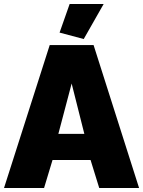

<svg xmlns="http://www.w3.org/2000/svg" viewBox="-22 -934 711 954"><path d="M394 -740 274 -772 324 -914H493ZM225 -710H443L669 0H471L428 -139H239L197 0H-2ZM397 -269 334 -519 268 -269Z"/></svg>

Font: Raleway-v4020 Black
Style: Regular
Weight: 900
Designer: Matt McInerney, Pablo Impallari, Rodrigo Fuenzalida
Foundry: Matt McInerney, Pablo Impallari, Rodrigo Fuenzalida
Version: Version 4.020;PS 004.020;hotconv 1.0.88;makeotf.lib2.5.64775